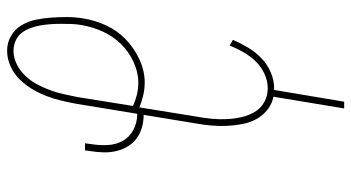

<svg xmlns="http://www.w3.org/2000/svg" viewBox="-244 -539 988 540"><g transform="rotate(-90 250.0 -269.0)"><path d="M215 205 248 6Q227 2 210.5 -11.5Q194 -25 184.5 -43Q175 -61 171 -82Q167 -103 166 -125Q165 -147 167 -169Q169 -191 173 -213L197 -359Q178 -359 161 -364Q144 -369 130.5 -379Q117 -389 108 -404Q99 -419 95 -436.5Q91 -454 91.5 -472Q92 -490 95 -509L97 -524H117L115 -509Q111 -485 112 -461Q113 -437 124 -417.5Q135 -398 155.5 -387.5Q176 -377 200 -377L228 -548Q232 -569 237 -590.5Q242 -612 250 -632.5Q258 -653 269.5 -672.5Q281 -692 297.5 -708.5Q314 -725 335 -734Q356 -743 377 -743Q400 -743 419 -732Q438 -721 449 -702.5Q460 -684 464.5 -662.5Q469 -641 470.5 -618.5Q472 -596 472 -573.5Q472 -551 468 -528Q463 -496 448.5 -464.5Q434 -433 409 -409Q384 -385 352 -370.5Q320 -356 288 -356Q270 -356 252.5 -360Q235 -364 218 -371L192 -210Q188 -189 186 -167.5Q184 -146 185 -125Q186 -104 190.5 -84Q195 -64 205 -47Q215 -30 232.5 -20Q250 -10 272 -10Q292 -10 312 -19Q332 -28 347 -43.5Q362 -59 373 -78Q384 -97 392 -117L408 -108Q399 -87 386.5 -66Q374 -45 356.5 -28Q339 -11 316.5 -1.5Q294 8 272 8Q270 8 269 8Q268 8 267 8L234 205ZM288 -374Q317 -374 346 -387.5Q375 -401 396.5 -423Q418 -445 431 -473.5Q444 -502 449 -531Q452 -546 452.5 -561Q453 -576 453 -591Q453 -606 452 -620.5Q451 -635 448.5 -649.5Q446 -664 441 -677.5Q436 -691 427.5 -702Q419 -713 405.5 -719Q392 -725 377 -725Q357 -725 338.5 -715.5Q320 -706 306 -691Q292 -676 282.5 -658Q273 -640 266 -621Q259 -602 255 -583Q251 -564 247 -545L222 -389Q237 -382 253.5 -378Q270 -374 288 -374Z"/></g></svg>

Font: Iosevka SS04 Thin
Style: Italic
Weight: 100
Italic angle: -9°
Monospace: yes
Designer: Belleve Invis
Foundry: Belleve Invis
Version: Version 19.0.0; ttfautohint (v1.8.4)